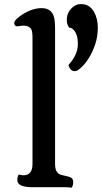

<svg xmlns="http://www.w3.org/2000/svg" viewBox="-20 -903 492 926"><path d="M41 0ZM138.2 0Q63.5 0 63.5 -34.2Q63.5 -52.2 70.8 -61.5Q82.5 -57.6 92.8 -57.6Q135.3 -57.6 136.7 -108.9V-720.2Q136.7 -754.4 129.9 -763.7Q118.7 -779.3 93.8 -779.3Q82.5 -779.3 72 -777.1Q61.5 -774.9 57.4 -777.1Q53.2 -779.3 50.8 -783.2Q41 -799.3 75.2 -824.2Q128.9 -863.8 181.2 -863.8Q236.8 -863.8 243.7 -803.7Q245.6 -785.6 245.6 -765.6V-106.9Q247.1 -68.8 273.4 -60.1Q281.2 -57.6 291.7 -55.7Q302.2 -53.7 311 -51Q319.8 -48.3 324.7 -44.9Q333 -38.6 333 -24.4Q333 -7.3 325.2 2.4Q315.4 0 293.9 0ZM313.5 -769.5Q302.2 -785.6 302.2 -804.9Q302.2 -824.2 307.6 -837.2Q313 -850.1 322.3 -860.4Q343.3 -883.3 369.1 -883.3Q395 -883.3 410.2 -872.1Q425.3 -860.8 434.6 -843.8Q451.7 -811.5 451.7 -769.5Q451.7 -727.5 439.5 -690.4Q427.2 -653.3 409.9 -625.2Q392.6 -597.2 374 -579.6Q355.5 -562 345.9 -560.5Q336.4 -559.1 331.1 -561.3Q325.7 -563.5 321.3 -567.9Q312.5 -577.1 310.5 -589.8Q355.5 -639.6 355.5 -690.4Q355.5 -742.2 331.1 -762.7Q323.2 -769.5 313.5 -769.5Z"/></svg>

Font: Quando
Style: Regular
Weight: 400
Version: Version 1.002